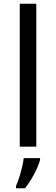

<svg xmlns="http://www.w3.org/2000/svg" viewBox="-20 -780 298 1021"><path d="M173 0H85V-760H173ZM193 70Q189 88 176.5 115.5Q164 143 147.5 171Q131 199 113 221H65V209Q73 192 81.5 165.5Q90 139 97 110.5Q104 82 106 61H193Z"/></svg>

Font: Noto Sans Yi
Style: Regular
Weight: 400
Designer: Monotype Design Team
Foundry: Monotype Imaging Inc.
Version: Version 2.002; ttfautohint (v1.8.4.7-5d5b)